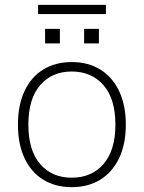

<svg xmlns="http://www.w3.org/2000/svg" viewBox="-20 -764 593 792"><path d="M276 8Q208 8 158 -23Q108 -54 81 -112Q54 -170 54 -250Q54 -330 81 -388Q108 -446 158 -477Q208 -508 276 -508Q344 -508 394 -477Q444 -446 471.5 -388Q499 -330 499 -250Q499 -170 471.5 -112Q444 -54 394 -23Q344 8 276 8ZM276 -31Q358 -31 407 -87.5Q456 -144 456 -250Q456 -356 407 -412.5Q358 -469 276 -469Q194 -469 145.5 -412.5Q97 -356 97 -250Q97 -144 145.5 -87.5Q194 -31 276 -31ZM137 -706V-744H417V-706ZM166 -585V-645H227V-585ZM327 -585V-645H388V-585Z"/></svg>

Font: Mulish ExtraLight ExtraLight
Style: Regular
Weight: 250
Version: Version 3.603